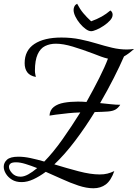

<svg xmlns="http://www.w3.org/2000/svg" viewBox="-39 -921 738 1028"><path d="M461 87Q424 87 380.5 72.5Q337 58 292.5 37.5Q248 17 206 -1Q172 24 139.5 39Q107 54 77 54Q46 54 25 41Q4 28 -7.5 9Q-19 -10 -19 -28Q-19 -50 -1.5 -66Q16 -82 60 -82Q90 -82 125 -74.5Q160 -67 198 -56Q246 -105 295.5 -175Q345 -245 391 -319Q356 -318 328 -315Q300 -312 259 -307L226 -302Q228 -332 249 -348.5Q270 -365 304 -371Q338 -377 378 -377Q391 -377 402 -376.5Q413 -376 424 -375Q462 -443 492.5 -503.5Q523 -564 539 -607Q521 -611 502 -618Q483 -625 460 -634Q402 -656 350.5 -671.5Q299 -687 260 -687Q228 -687 202.5 -674.5Q177 -662 162.5 -630Q148 -598 148 -542Q148 -539 148.5 -533Q149 -527 150.5 -520.5Q152 -514 153 -509Q121 -515 107 -534Q93 -553 93 -583Q93 -651 145 -685.5Q197 -720 290 -720Q343 -720 389.5 -710.5Q436 -701 478.5 -688Q521 -675 561 -665.5Q601 -656 641 -656Q651 -656 661 -657Q671 -658 679 -659Q662 -644 649 -634.5Q636 -625 625 -619Q603 -568 570 -503Q537 -438 497 -369Q529 -366 555 -363Q581 -360 605 -360Q593 -342 578.5 -334Q564 -326 539 -324Q514 -322 468 -321Q419 -241 363.5 -167.5Q308 -94 252 -41Q317 -21 381.5 -4Q446 13 495 13Q518 13 536 8.5Q554 4 573 -5Q555 46 527.5 66.5Q500 87 461 87ZM71 25Q90 25 112.5 12.5Q135 0 160 -21Q127 -34 98 -43Q69 -52 47 -52Q25 -52 17 -45Q9 -38 9 -28Q9 -12 26 6.5Q43 25 71 25ZM449 -754Q436 -754 420 -765.5Q404 -777 389 -795Q374 -813 364.5 -832.5Q355 -852 355 -868Q355 -878 359.5 -887Q364 -896 374 -901Q389 -872 407 -850.5Q425 -829 449 -807Q480 -818 505 -832Q530 -846 552 -865Q559 -860 561.5 -854Q564 -848 564 -842Q564 -827 550.5 -812Q537 -797 517 -783.5Q497 -770 478 -762Q459 -754 449 -754Z"/></svg>

Font: Dancing Script Medium
Style: Regular
Weight: 500
Designer: Pablo Impallari
Foundry: Pablo Impallari
Version: Version 2.000